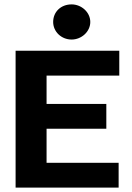

<svg xmlns="http://www.w3.org/2000/svg" viewBox="-20 -854 603 874"><path d="M306 -674C351 -674 391 -710 391 -754C391 -798 351 -834 306 -834C257 -834 222 -800 222 -754C222 -710 259 -674 306 -674ZM51 0H520V-113H192V-268H464V-381H192V-510H523V-623H51Z"/></svg>

Font: Inconsolata SemiExpanded Black
Style: Regular
Weight: 900
Width: 6
Monospace: yes
Designer: Raph Levien, Cyreal, Brenton Simpson
Foundry: Raph Levien, Cyreal, Google
Version: Version 3.100